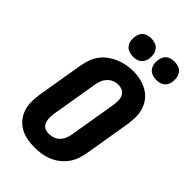

<svg xmlns="http://www.w3.org/2000/svg" viewBox="-284 -1062 1168 1168"><g transform="rotate(45 300.0 -478.0)"><path d="M256 8Q224 8 192 2Q160 -4 133 -19Q106 -34 86.5 -58Q67 -82 57 -112Q47 -142 47 -174.5Q47 -207 52 -240L103 -545Q108 -573 118 -600.5Q128 -628 146 -652.5Q164 -677 189 -695Q214 -713 241.5 -724Q269 -735 297 -740.5Q325 -746 354 -746Q387 -746 418 -738.5Q449 -731 476 -716Q503 -701 522.5 -677Q542 -653 552 -623Q562 -593 562 -560.5Q562 -528 557 -495L506 -190Q501 -162 491 -134.5Q481 -107 463 -83Q445 -59 420.5 -40.5Q396 -22 368.5 -11Q341 0 312.5 4Q284 8 256 8ZM259 -112Q278 -112 297 -118.5Q316 -125 330 -139.5Q344 -154 351.5 -172.5Q359 -191 362 -209L413 -514Q416 -534 416 -553Q416 -572 408.5 -589Q401 -606 384.5 -614.5Q368 -623 348 -623Q329 -623 311 -616Q293 -609 279 -594.5Q265 -580 257.5 -562Q250 -544 247 -526L196 -221Q194 -208 193.5 -195Q193 -182 194.5 -170Q196 -158 200.5 -146.5Q205 -135 213.5 -127Q222 -119 234 -115.5Q246 -112 259 -112ZM490 -806Q471 -806 453.5 -812.5Q436 -819 425.5 -833.5Q415 -848 412 -866.5Q409 -885 413 -904Q415 -917 421.5 -929.5Q428 -942 439.5 -950Q451 -958 464 -961Q477 -964 490 -964Q509 -964 526.5 -957.5Q544 -951 554.5 -936.5Q565 -922 568 -903.5Q571 -885 568 -866Q566 -853 559 -840.5Q552 -828 541 -820Q530 -812 516.5 -809Q503 -806 490 -806ZM290 -806Q271 -806 253.5 -812.5Q236 -819 225.5 -833.5Q215 -848 212 -866.5Q209 -885 213 -904Q215 -917 221.5 -929.5Q228 -942 239.5 -950Q251 -958 264 -961Q277 -964 290 -964Q309 -964 326.5 -957.5Q344 -951 354.5 -936.5Q365 -922 368 -903.5Q371 -885 368 -866Q366 -853 359 -840.5Q352 -828 341 -820Q330 -812 316.5 -809Q303 -806 290 -806Z"/></g></svg>

Font: Iosevka Curly Heavy Extended
Style: Italic
Weight: 900
Width: 7
Italic angle: -9°
Monospace: yes
Designer: Belleve Invis
Foundry: Belleve Invis
Version: Version 11.1.0; ttfautohint (v1.8.3)